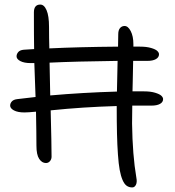

<svg xmlns="http://www.w3.org/2000/svg" viewBox="-20 -757 776 849"><path d="M183.1 -36.1Q165.5 -36.1 153.3 -54.4Q141.1 -72.8 141.1 -112.8Q141.1 -167.5 139.2 -263.2Q104 -259.8 87.9 -259.8Q58.6 -259.8 41.7 -268.8Q24.9 -277.8 24.9 -290Q24.9 -300.3 32.5 -308.6Q40 -316.9 57.1 -318.8Q70.8 -320.3 97.4 -323.5Q124 -326.7 137.2 -328.1Q136.2 -346.2 131.8 -478H116.2Q86.9 -478 70.1 -486.8Q53.2 -495.6 53.2 -507.8Q53.2 -518.1 60.8 -526.9Q68.4 -535.6 85 -537.1Q93.3 -537.6 130.9 -540Q129.9 -586.9 129.9 -702.1Q129.9 -736.8 158.2 -736.8Q175.3 -736.8 186 -711.7Q196.8 -686.5 196.8 -638.2Q196.8 -588.9 198.2 -543Q327.6 -549.3 502 -550.8Q502.9 -570.8 502.9 -606Q502.9 -623.5 510.7 -632.8Q518.6 -642.1 530.8 -642.1Q546.4 -642.1 558.1 -619.4Q569.8 -596.7 569.8 -562V-550.8H599.1Q627.9 -550.8 647.9 -544.9Q668 -539.1 675.5 -531.7Q683.1 -524.4 683.1 -517.1Q683.1 -503.4 669.4 -495.6Q655.8 -487.8 631.8 -487.8H568.8Q568.4 -472.7 567.9 -445.1Q567.4 -417.5 566.9 -395Q566.4 -372.6 565.9 -353H617.2Q646 -353 666 -346.9Q686 -340.8 693.6 -333.5Q701.2 -326.2 701.2 -318.8Q701.2 -305.2 687.5 -297.6Q673.8 -290 649.9 -290H564.9Q564 -261.2 564 -210.9Q565.9 -70.8 583 28.8Q586.9 48.3 581.1 60.1Q575.2 71.8 564.9 71.8Q550.8 71.8 540.3 64.5Q529.8 57.1 522 39.1Q514.2 21 509.3 -5.4Q504.4 -31.7 501.5 -73.7Q498.5 -115.7 497.3 -166.5Q496.1 -217.3 496.1 -288.1Q345.7 -283.7 204.1 -269Q208 -116.7 208 -64Q208 -52.7 200.9 -44.4Q193.8 -36.1 183.1 -36.1ZM199.2 -480Q200.7 -405.3 202.1 -335Q345.7 -347.7 497.1 -352.1Q497.1 -361.8 500 -487.8Q314 -485.4 199.2 -480Z"/></svg>

Font: Shantell Sans Irregular Bouncy
Style: Regular
Weight: 300
Designer: Stephen Nixon, Anya Danilova, Shantell Martin
Foundry: Arrow Type
Version: Version 1.006;[9816181b4]